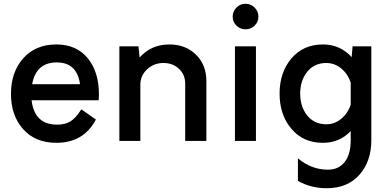

<svg xmlns="http://www.w3.org/2000/svg" viewBox="-20 -745 2053 1015"><path d="M503 -246Q503 -225 501 -215H147Q162 -86 282 -86Q324 -86 352 -103Q380 -120 410 -167L487 -113Q422 10 278 10Q167 10 102.5 -62Q38 -134 38 -249Q38 -364 103 -437Q168 -510 278 -510Q384 -510 443.5 -437.5Q503 -365 503 -246ZM280 -415Q171 -415 150 -300H403Q387 -415 280 -415Z M876 -510Q961 -510 1016 -456Q1071 -402 1071 -316V0H959V-303Q959 -350 926.5 -381Q894 -412 844 -412Q793 -412 757.5 -378.5Q722 -345 722 -297V0H611V-500H712L718 -441Q779 -510 876 -510Z M1326 -609.5Q1306 -590 1278 -590Q1250 -590 1230 -609.5Q1210 -629 1210 -657Q1210 -685 1230 -705Q1250 -725 1278 -725Q1306 -725 1326 -705Q1346 -685 1346 -657Q1346 -629 1326 -609.5ZM1222 0V-500H1333V0Z M1844 -500H1943V-4Q1943 108 1880 179Q1817 250 1707 250Q1622 250 1555 211V92Q1626 152 1714 152Q1770 152 1802 111.5Q1834 71 1834 -4V-52Q1775 10 1687 10Q1583 10 1520.5 -64Q1458 -138 1458 -250Q1458 -362 1520.5 -436Q1583 -510 1687 -510Q1778 -510 1839 -443ZM1705 -88Q1749 -88 1784 -117Q1819 -146 1834 -192V-308Q1819 -354 1784 -383Q1749 -412 1705 -412Q1642 -412 1604.5 -366Q1567 -320 1567 -250Q1567 -180 1604.5 -134Q1642 -88 1705 -88Z"/></svg>

Font: Orkney Medium
Style: Regular
Weight: 500
Designer: Samuel Oakes and Alfredo Marco Pradil
Foundry: Alfredo Marco Pradil
Version: 1.0; ttfautohint (v1.5)